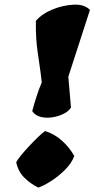

<svg xmlns="http://www.w3.org/2000/svg" viewBox="-20 -808 415 844"><path d="M121.6 -319.8Q129.9 -350.6 140.4 -383.3Q150.9 -416 163.6 -445.8Q158.2 -493.2 153.3 -525.4Q148.4 -557.6 144.8 -584.2Q141.1 -610.8 139.2 -641.4Q137.2 -671.9 137.7 -716.3Q165 -748 212.4 -767.1Q259.8 -786.1 307.6 -787.6Q350.1 -789.1 375.5 -764.6L280.3 -470.7L292 -335.4Q282.7 -319.3 260 -307.9Q237.3 -296.4 209.7 -292.2Q182.1 -288.1 158 -294.4Q133.8 -300.8 121.6 -319.8ZM148.4 16.6Q114.3 0 86.9 -27.1Q59.6 -54.2 51.3 -95.2Q55.7 -104.5 71.8 -124.3Q87.9 -144 108.9 -166.5Q129.9 -189 149.2 -207.3Q168.5 -225.6 178.2 -231.9Q218.3 -219.7 251.2 -190.7Q284.2 -161.6 306.6 -122.6Q294.9 -90.3 265.6 -61.3Q236.3 -32.2 203.6 -11.5Q170.9 9.3 148.4 16.6Z"/></svg>

Font: Fruktur
Style: Italic
Weight: 400
Italic angle: -8°
Designer: Viktoriya Grabowska, Eben Sorkin
Foundry: Viktoriya Grabowska
Version: Version 1.008; ttfautohint (v1.8.4.7-5d5b)